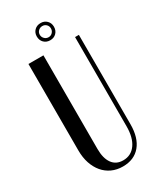

<svg xmlns="http://www.w3.org/2000/svg" viewBox="-216 -921 829 999"><g transform="rotate(-30 198.5 -421.5)"><path d="M141 -699V-136Q141 -80 163.5 -49Q186 -18 228 -18Q276 -18 303.5 -56.5Q331 -95 331 -163V-699H354V-162Q354 -81 316.5 -36Q279 9 211 9Q175 9 145.5 -4.5Q116 -18 95 -43Q74 -68 62.5 -102.5Q51 -137 51 -180V-699ZM160 -801Q160 -823 174.5 -837.5Q189 -852 212 -852Q234 -852 248.5 -837.5Q263 -823 263 -801Q263 -778 248.5 -763.5Q234 -749 212 -749Q189 -749 174.5 -763.5Q160 -778 160 -801ZM178 -801Q178 -787 188 -777Q198 -767 212 -767Q226 -767 235.5 -777Q245 -787 245 -801Q245 -815 235.5 -824.5Q226 -834 212 -834Q198 -834 188 -824.5Q178 -815 178 -801Z"/></g></svg>

Font: Moniqa SemBd Heading
Style: Regular
Weight: 600
Designer: Rajesh Rajput
Foundry: Rajesh Rajput
Version: Version 1.000